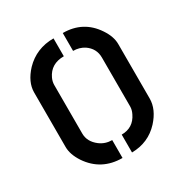

<svg xmlns="http://www.w3.org/2000/svg" viewBox="-130 -631 705 736"><g transform="rotate(-30 223.0 -263.5)"><path d="M37.1 -144.5V-385.7Q37.1 -431.6 78.1 -475.6Q128.9 -528.3 205.1 -528.3V-449.2Q147.5 -449.2 125 -401.4Q118.2 -386.7 118.2 -372.1V-157.2Q118.2 -121.1 151.4 -95.7Q174.8 -78.1 205.1 -78.1V1Q112.3 1 61.5 -74.2Q37.1 -111.3 37.1 -144.5ZM247.1 1V-78.1Q298.8 -78.1 321.3 -125Q329.1 -140.6 329.1 -155.3V-372.1Q329.1 -412.1 294.9 -435.5Q273.4 -449.2 246.1 -449.2V-528.3Q335.9 -528.3 384.8 -455.1Q409.2 -418.9 409.2 -385.7V-144.5Q409.2 -96.7 368.2 -51.8Q320.3 0 247.1 1Z"/></g></svg>

Font: Post No Bills Jaffna SemiBold
Style: Regular
Weight: 600
Designer: Kosala Senevirathne, Siva Puranthara, Lasantha Premarathna, Tharique Azeez
Foundry: Mooniak
Version: Version 1.220 ; ttfautohint (v1.6)